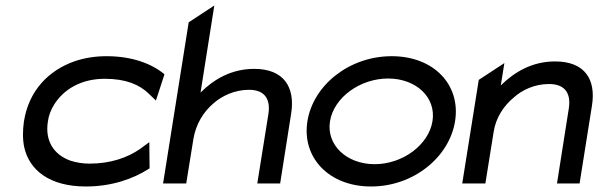

<svg xmlns="http://www.w3.org/2000/svg" viewBox="-20 -666 2172 697"><path d="M67 -226C62 -192 62 -160 68 -131C87 -48 160 11 292 11C386 11 464 -17 520 -53L523 -55L522 -150L488 -125C443 -94 382 -72 305 -72C280 -72 256 -76 235 -83C177 -104 142 -153 154 -226C157 -248 165 -268 177 -287C210 -340 273 -380 360 -380C437 -380 486 -359 520 -326L546 -301L577 -396L575 -398C531 -434 461 -462 367 -462C326 -462 288 -456 252 -444C157 -411 85 -338 67 -226Z M572 0H656L682 -161C691 -216 719 -260 754 -290C784 -317 831 -340 884 -340C943 -340 963 -304 954 -250L914 0H997L1037 -254C1052 -349 1011 -416 903 -416C819 -416 755 -377 708 -330L758 -646L665 -585Z M1096 -226C1075 -95 1173 11 1327 11C1481 11 1611 -95 1632 -226C1653 -357 1556 -462 1402 -462C1248 -462 1117 -357 1096 -226ZM1178 -226C1192 -312 1287 -381 1389 -381C1491 -381 1564 -312 1550 -226C1536 -140 1442 -70 1340 -70C1238 -70 1164 -140 1178 -226Z M1658 0H1742L1772 -187C1780 -240 1810 -283 1845 -312C1875 -339 1920 -361 1973 -361C2033 -361 2053 -325 2045 -273L2002 0H2084L2129 -283C2144 -378 2103 -443 1995 -443C1911 -443 1847 -404 1798 -356L1811 -437L1718 -376Z"/></svg>

Font: Charger Sport
Style: SeBdExtObl
Weight: 600
Designer: Jasper
Foundry: Cannot Into Space Fonts
Version: Version 1.1